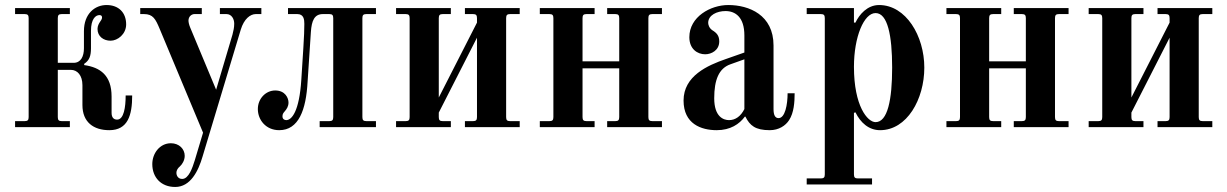

<svg xmlns="http://www.w3.org/2000/svg" viewBox="-20 -506 4884 764"><path d="M40 0H258V-24H226C214 -24 210 -28 210 -40V-228H262C288 -228 308 -206 308 -167V-88C308 -20 352 12 415 12C489 12 506 -48 506 -126H480C480 -80 473 -30 446 -30C433 -30 424 -38 424 -57V-122C424 -206 379 -238 315 -247V-252C336 -266 342 -284 342 -314V-383C342 -430 360 -446 376 -446C384 -446 386 -441 386 -437C386 -432 385 -429 378 -419C374 -413 368 -403 368 -391C368 -361 392 -344 420 -344C448 -344 482 -370 482 -409C482 -456 452 -486 404 -486C358 -486 314 -452 314 -382V-314C314 -282 302 -256 273 -256H210V-434C210 -446 214 -450 226 -450H258V-474H40V-450H78C90 -450 94 -446 94 -434V-40C94 -28 90 -24 78 -24H40Z M538 -450H553C589 -450 599 -430 615 -392L788 22L755 132C746 161 731 206 705 206C688 206 682 192 682 182C682 170 689 162 696 156C705 148 715 132 715 114C715 87 693 64 660 64C616 64 586 104 586 147C586 200 621 238 677 238C738 238 769 175 786 117L938 -388C951 -431 976 -450 998 -450H1020V-474H855V-450H881C902 -450 912 -430 912 -412C912 -396 909 -384 905 -368L840 -149L737 -396C732 -408 730 -418 730 -424C730 -441 743 -450 754 -450H783V-474H538Z M1006 -72C1006 -29 1038 12 1091 12C1168 12 1198 -68 1204 -181L1217 -378C1220 -424 1231 -450 1265 -450H1290C1302 -450 1306 -446 1306 -434V-40C1306 -28 1302 -24 1290 -24H1252V0H1476V-24H1438C1426 -24 1422 -28 1422 -40V-434C1422 -446 1426 -450 1438 -450H1476V-474H1126V-450H1163C1189 -450 1191 -428 1191 -411C1191 -386 1190 -363 1187 -314L1179 -189C1171 -63 1141 -28 1119 -28C1112 -28 1104 -32 1104 -43C1104 -52 1107 -56 1113 -63C1121 -72 1128 -83 1128 -98C1128 -116 1115 -146 1075 -146C1038 -146 1006 -114 1006 -72Z M1556 0H1774V-24H1742C1730 -24 1726 -28 1726 -40V-58L1878 -356V-40C1878 -28 1874 -24 1862 -24H1830V0H2048V-24H2010C1998 -24 1994 -28 1994 -40V-434C1994 -446 1998 -450 2010 -450H2048V-474H1830V-450H1862C1874 -450 1878 -446 1878 -434V-416L1726 -118V-434C1726 -446 1730 -450 1742 -450H1774V-474H1556V-450H1594C1606 -450 1610 -446 1610 -434V-40C1610 -28 1606 -24 1594 -24H1556Z M2128 0H2346V-24H2314C2302 -24 2298 -28 2298 -40V-234H2444V-40C2444 -28 2440 -24 2428 -24H2396V0H2614V-24H2576C2564 -24 2560 -28 2560 -40V-434C2560 -446 2564 -450 2576 -450H2614V-474H2396V-450H2428C2440 -450 2444 -446 2444 -434V-262H2298V-434C2298 -446 2302 -450 2314 -450H2346V-474H2128V-450H2166C2178 -450 2182 -446 2182 -434V-40C2182 -28 2178 -24 2166 -24H2128Z M2822 -115C2822 -189 2841 -234 2886 -250L2942 -270V-72C2928 -44 2907 -28 2881 -28C2859 -28 2822 -41 2822 -115ZM2700 -106C2700 -13 2770 12 2832 12C2886 12 2922 -12 2944 -42H2946C2964 -6 2986 12 3043 12C3079 12 3106 -6 3120 -28C3139 -57 3142 -99 3142 -135H3114C3114 -90 3104 -36 3078 -36C3065 -36 3058 -47 3058 -72V-325C3058 -447 2960 -486 2878 -486C2807 -486 2723 -439 2723 -358C2723 -311 2755 -290 2786 -290C2811 -290 2842 -306 2842 -341C2842 -364 2832 -375 2814 -386C2801 -395 2798 -409 2798 -415C2798 -446 2833 -462 2867 -462C2906 -462 2942 -438 2942 -365V-297L2868 -271C2796 -246 2700 -204 2700 -106Z M3378 -240C3378 -360 3418 -454 3464 -454C3512 -454 3530 -365 3530 -237C3530 -109 3512 -20 3464 -20C3432 -20 3378 -84 3378 -240ZM3190 204V228H3450V204H3394C3382 204 3378 200 3378 188V-57L3384 -59C3404 -18 3437 12 3482 12C3589 12 3658 -111 3658 -237C3658 -363 3585 -486 3478 -486C3431 -486 3399 -448 3384 -416H3378V-474H3190V-450H3246C3258 -450 3262 -446 3262 -434V188C3262 200 3258 204 3246 204Z M3746 0H3964V-24H3932C3920 -24 3916 -28 3916 -40V-234H4062V-40C4062 -28 4058 -24 4046 -24H4014V0H4232V-24H4194C4182 -24 4178 -28 4178 -40V-434C4178 -446 4182 -450 4194 -450H4232V-474H4014V-450H4046C4058 -450 4062 -446 4062 -434V-262H3916V-434C3916 -446 3920 -450 3932 -450H3964V-474H3746V-450H3784C3796 -450 3800 -446 3800 -434V-40C3800 -28 3796 -24 3784 -24H3746Z M4312 0H4530V-24H4498C4486 -24 4482 -28 4482 -40V-58L4634 -356V-40C4634 -28 4630 -24 4618 -24H4586V0H4804V-24H4766C4754 -24 4750 -28 4750 -40V-434C4750 -446 4754 -450 4766 -450H4804V-474H4586V-450H4618C4630 -450 4634 -446 4634 -434V-416L4482 -118V-434C4482 -446 4486 -450 4498 -450H4530V-474H4312V-450H4350C4362 -450 4366 -446 4366 -434V-40C4366 -28 4362 -24 4350 -24H4312Z"/></svg>

Font: Old Standard
Style: Bold
Weight: 700
Designer: Alexey Kryukov <alexios@thessalonica.org.ru>
Version: Version 2.0.2